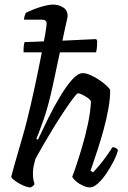

<svg xmlns="http://www.w3.org/2000/svg" viewBox="-20 -820 560 840"><path d="M114 0Q101 0 81.5 -8.5Q62 -17 47 -28Q32 -39 29 -46Q31 -55 38.5 -82Q46 -109 56.5 -145Q67 -181 78 -219Q89 -257 97 -289Q115 -360 132.5 -442Q150 -524 163 -591H83Q83 -613 84.5 -623Q86 -633 88 -636Q99 -636 121.5 -637Q144 -638 172 -639Q178 -669 181 -690Q184 -711 184 -718Q184 -734 162 -734H85Q85 -742 88 -751Q91 -760 93 -764Q107 -771 128.5 -779.5Q150 -788 173 -794Q196 -800 211 -800Q237 -800 256.5 -787.5Q276 -775 276 -749Q276 -746 272.5 -731.5Q269 -717 263 -689L253 -642Q304 -644 347 -646.5Q390 -649 401 -649L405 -641Q405 -621 403.5 -608.5Q402 -596 400 -591H242L211 -446Q192 -357 170 -294.5Q148 -232 139 -213L146 -209Q166 -252 191 -302.5Q216 -353 243 -398Q270 -443 295.5 -471.5Q321 -500 342 -500Q357 -500 377 -491Q397 -482 416 -469Q435 -456 448 -443.5Q461 -431 462 -425Q462 -388 454 -343.5Q446 -299 433.5 -253.5Q421 -208 408.5 -169.5Q396 -131 387 -105Q378 -79 376 -73L387 -66Q397 -76 413.5 -95.5Q430 -115 446 -137.5Q462 -160 472 -176Q481 -176 487.5 -172Q494 -168 496 -163Q491 -142 477 -114.5Q463 -87 445 -60.5Q427 -34 408 -17Q389 0 373 0Q360 0 342.5 -8Q325 -16 312 -27.5Q299 -39 296 -47Q301 -58 313 -94Q325 -130 339.5 -178.5Q354 -227 365 -279.5Q376 -332 378 -376Q374 -385 362 -393Q350 -401 338.5 -406.5Q327 -412 321 -412Q317 -412 301 -391Q285 -370 262.5 -336.5Q240 -303 216 -264Q192 -225 170.5 -188Q149 -151 135 -125Q131 -110 127.5 -95Q124 -80 124 -60Q124 -36 131 -15Q130 -12 125.5 -7.5Q121 -3 114 0Z"/></svg>

Font: Texturina 72pt 72pt Medium
Style: Italic
Weight: 500
Italic angle: -11°
Designer: Guillermo Torres Carreño
Foundry: Omnibus-Type
Version: Version 1.002; ttfautohint (v1.8.3)